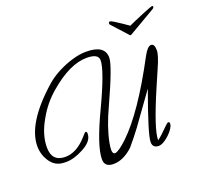

<svg xmlns="http://www.w3.org/2000/svg" viewBox="-109 -705 928 870"><g transform="rotate(-20 355.0 -269.5)"><path d="M706 -576Q710 -576 710 -572Q710 -566 703 -562L573 -486Q569 -484 567 -486L498 -562Q496 -564 496 -568Q496 -576 503 -576Q507 -576 522.5 -566.5Q538 -557 555.5 -545Q573 -533 583 -526Q596 -532 615.5 -540.5Q635 -549 654.5 -557Q674 -565 688.5 -570.5Q703 -576 706 -576ZM298 37Q255 37 255 -1Q255 -65 328 -218Q403 -377 403 -425Q403 -457 347 -457Q265 -457 164 -370Q112 -326 78 -265Q39 -198 39 -137Q39 -68 104 -68Q158 -68 208 -124Q224 -143 227 -143Q234 -143 234 -135V-132Q234 -96 182 -69Q137 -45 98 -45Q92 -45 86 -45.5Q80 -46 74 -47Q40 -53 19 -88Q0 -119 0 -156Q0 -267 154 -403Q180 -426 214.5 -444Q249 -462 285.5 -473Q322 -484 354 -484Q444 -484 444 -423Q444 -385 367 -217Q327 -132 313 -61Q311 -51 310 -42.5Q309 -34 309 -27Q309 -7 321 -7Q337 -7 381 -48Q481 -143 603 -373Q624 -412 641 -412Q658 -412 658 -379Q658 -370 652 -350Q646 -330 632 -299L597 -218Q524 -48 524 3V5L526 3Q533 -1 546.5 -13.5Q560 -26 581 -47Q590 -56 595 -56Q601 -56 601 -48Q601 -35 586.5 -16.5Q572 2 552.5 16Q533 30 519 30Q489 30 489 1Q489 -36 560 -231L557 -227L452 -81Q426 -46 393 -7Q346 37 298 37Z"/></g></svg>

Font: Petemoss
Style: Regular
Weight: 400
Designer: Robert E. Leuschke
Foundry: Robert E. Leuschke
Version: Version 1.010; ttfautohint (v1.8.3)